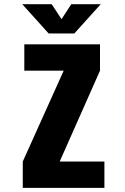

<svg xmlns="http://www.w3.org/2000/svg" viewBox="-20 -916 610 936"><path d="M471 -895.5 342.5 -753H217L88.5 -895.5H232L280 -822.5L327.5 -895.5ZM271 -128.5H489V0H91V-128.5L290.5 -571.5H98.5V-700H467.5V-571.5Z"/></svg>

Font: League Mono Narrow ExtraBold
Style: Regular
Weight: 800
Width: 3
Designer: Tyler Finck
Foundry: The League of Moveable Type / Tyler Finck
Version: Version 2.210